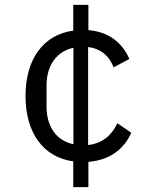

<svg xmlns="http://www.w3.org/2000/svg" viewBox="-20 -650 640 784"><path d="M340.9 114V11C431.1 3.9 487.9 -44 516 -108L459.2 -147C436.1 -96.9 397 -63.9 339.8 -57.9V-458.1C392 -451 426.8 -421.2 443.9 -375L508.2 -409.1C480.8 -473 426.8 -519.9 340.9 -527V-630H279.1V-524.9C155.9 -508.2 84.2 -407 84.2 -258.2C84.2 -110.1 154.8 -8.2 279.1 8.9V114ZM170.1 -214.1V-301.8C170.1 -380 209.2 -440 279.8 -454.9V-61.1C208.1 -76 170.1 -136 170.1 -214.1Z"/></svg>

Font: Margiela Mono
Style: Regular
Weight: 400
Designer: Mike Abbink, Paul van der Laan, Pieter van Rosmalen
Foundry: Bold Monday
Version: Version 2.003 2021